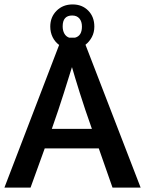

<svg xmlns="http://www.w3.org/2000/svg" viewBox="-25 -847 655 867"><path d="M303 -827Q346 -827 373.5 -799Q401 -771 401 -727Q401 -701 390 -680Q379 -659 361 -645L610 0H483L421 -177H177L113 0H-5L242 -644Q223 -658 212.5 -679.5Q202 -701 202 -727Q202 -770 230.5 -798.5Q259 -827 303 -827ZM390 -265Q358 -355 335 -428.5Q312 -502 300 -544Q286 -499 263 -426Q240 -353 209 -265ZM287 -677H314Q345 -685 345 -727Q345 -750 333.5 -763.5Q322 -777 301 -777Q258 -777 258 -728Q258 -709 265.5 -695.5Q273 -682 287 -677Z"/></svg>

Font: Amaranth
Style: Regular
Weight: 400
Designer: Gesine Todt
Foundry: Gesine Todt
Version: Version 1.001